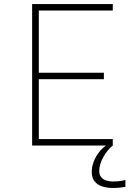

<svg xmlns="http://www.w3.org/2000/svg" viewBox="-20 -720 690 950"><path d="M139 0V-700H538V-668H172V-360H494V-328H172V-32H538V0ZM600.5 170.5V204.5Q587 207 571.8 208.5Q556.5 210 536.5 210Q509.5 210 486 202.5Q462.5 195 448.2 177.5Q434 160 434 130Q434 104.5 443.8 79.5Q453.5 54.5 469.8 33.5Q486 12.5 505 0H538Q510.5 22 490.8 57.8Q471 93.5 471 126Q471 145.5 481 157Q491 168.5 506.5 173.2Q522 178 538 178Q552 178 563.2 177Q574.5 176 583.8 174.2Q593 172.5 600.5 170.5Z"/></svg>

Font: Trispace Thin Thin
Style: Regular
Weight: 250
Version: Version 1.210